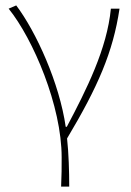

<svg xmlns="http://www.w3.org/2000/svg" viewBox="-20 -510 484 710"><path d="M206 180H236C236 124 234 56 228 2C342 -189 398 -317 422 -478H390C376 -330 300 -179 227 -41H223C200 -202 114 -392 40 -490L12 -478C103 -365 208 -118 208 72C208 114 208 134 206 180Z"/></svg>

Font: Source Sans Pro ExtraLight
Style: Regular
Weight: 200
Designer: Paul D. Hunt
Foundry: Adobe Systems Incorporated
Version: Version 3.006;hotconv 1.0.111;makeotfexe 2.5.65597